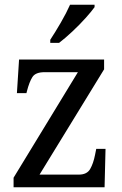

<svg xmlns="http://www.w3.org/2000/svg" viewBox="-20 -786 513 806"><path d="M37 0V-40L307 -483H167Q129 -483 116 -462.5Q103 -442 93 -403L91 -395H51L60 -536H417V-495L146 -53H311Q345 -53 358.5 -76.5Q372 -100 379 -136L384 -161H423L419 0ZM191 -619Q212 -651 235.5 -691.5Q259 -732 274 -766H377V-756Q365 -739 339.5 -710.5Q314 -682 283.5 -653.5Q253 -625 228 -606H191Z"/></svg>

Font: Noto Serif SemiCondensed
Style: Regular
Weight: 400
Width: 4
Designer: Monotype Design Team
Foundry: Monotype Imaging Inc.
Version: Version 2.013